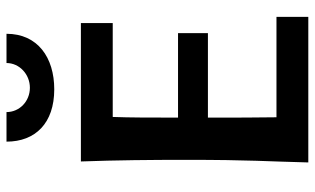

<svg xmlns="http://www.w3.org/2000/svg" viewBox="-209 -760 969 591"><g transform="rotate(-90 275.5 -464.5)"><path d="M469 -401H209C209 -484 209 -550 211 -602H500V-700H74C78 -592 79 -481 79 -379C79 -174 74 -128 71 0H519V-98H210C209 -157 209 -226 209 -309H469ZM377 -929C377 -889 342 -857 301 -857C259 -857 226 -889 226 -929H135C135 -840 192 -782 296 -782C394 -782 467 -833 467 -929Z"/></g></svg>

Font: CantoraOne
Style: Regular
Weight: 400
Designer: Pablo Impallari, Rodrigo Fuenzalida
Foundry: Pablo Impallari
Version: Version 1.001